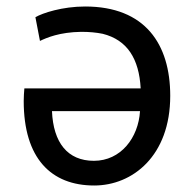

<svg xmlns="http://www.w3.org/2000/svg" viewBox="-20 -555 593 591"><path d="M411 -213C406 -131 352 -60 269 -60C188 -60 144 -116 140 -213ZM504 -260C504 -419 427 -535 242 -535C172 -535 111 -515 89 -502L103 -429C124 -439 163 -456 230 -457C255 -457 276 -455 296 -451C372 -432 408 -374 413 -283H55C54 -271 53 -257 53 -244C53 -68 137 16 270 16C388 16 504 -75 504 -260Z"/></svg>

Font: Repo
Style: Regular
Weight: 400
Designer: Stefan Peev
Foundry: Context Ltd
Version: Version 0.000